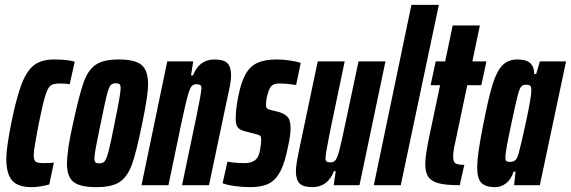

<svg xmlns="http://www.w3.org/2000/svg" viewBox="-20 -763 2352 791"><path d="M6 -108Q6 -152 26 -254Q48 -363 69.5 -418Q91 -473 121.5 -495.5Q152 -518 203 -518Q256 -518 288 -509L267 -416Q251 -419 225 -419Q200 -419 188.5 -410.5Q177 -402 166.5 -368.5Q156 -335 140 -255L131 -207Q130 -200 124.5 -170.5Q119 -141 119 -125Q119 -102 127.5 -96.5Q136 -91 158 -91Q187 -91 202 -93L183 -3Q143 8 109 8Q54 8 30 -19.5Q6 -47 6 -108Z M256 -88Q256 -146 281 -255Q306 -371 324 -422.5Q342 -474 374 -496Q406 -518 469 -518Q536 -518 563 -495.5Q590 -473 590 -416Q590 -370 566 -255Q542 -137 524 -86.5Q506 -36 474 -14Q442 8 377 8Q311 8 283.5 -13Q256 -34 256 -88ZM452 -255Q477 -376 477 -398Q477 -412 472.5 -416Q468 -420 457 -420Q442 -420 435 -411Q428 -402 420 -371Q412 -340 395 -255L389 -227Q380 -184 374.5 -153.5Q369 -123 369 -111Q369 -98 373.5 -94Q378 -90 389 -90Q404 -90 411.5 -99Q419 -108 427.5 -140.5Q436 -173 452 -255Z M669 -510H776L767 -452H775Q800 -518 864 -518Q901 -518 916.5 -503Q932 -488 932 -452Q932 -425 918 -366L841 0H730L790 -287Q808 -374 810 -399Q810 -409 805 -412.5Q800 -416 788 -416Q775 -416 767.5 -405Q760 -394 751.5 -361.5Q743 -329 726 -250L674 0H563Z M897 -8 917 -97Q932 -94 951.5 -92.5Q971 -91 989 -91Q1012 -91 1028 -101Q1044 -111 1050 -138Q1056 -168 1056 -187Q1056 -200 1052 -203.5Q1048 -207 1036 -210L990 -222Q969 -227 960 -237.5Q951 -248 951 -273Q951 -313 962 -368Q974 -426 992 -458Q1010 -490 1040.5 -504Q1071 -518 1120 -518Q1145 -518 1173 -514Q1201 -510 1219 -504L1200 -413Q1160 -419 1131 -419Q1109 -419 1099 -409.5Q1089 -400 1082 -373Q1076 -352 1076 -330Q1076 -320 1080.5 -316Q1085 -312 1095 -310L1131 -301Q1153 -294 1165 -281Q1177 -268 1177 -235Q1177 -205 1167 -161Q1154 -94 1135.5 -58Q1117 -22 1088 -7Q1059 8 1010 8Q980 8 947.5 3.5Q915 -1 897 -8Z M1199 -58Q1199 -82 1212 -144L1289 -510H1400L1340 -223Q1322 -134 1321 -111Q1321 -101 1325.5 -97.5Q1330 -94 1342 -94Q1356 -94 1363.5 -105Q1371 -116 1379 -147.5Q1387 -179 1404 -260L1457 -510H1568L1461 0H1355L1363 -58H1356Q1330 8 1267 8Q1230 8 1214.5 -7Q1199 -22 1199 -58Z M1520 0 1675 -743H1788L1631 0Z M1732 -87Q1732 -126 1752 -217L1793 -412H1754L1775 -510H1814L1845 -658H1957L1926 -510H1984L1963 -412H1905L1856 -179Q1847 -143 1847 -117Q1847 -96 1856.5 -90Q1866 -84 1893 -84L1874 0Q1817 0 1787 -8Q1757 -16 1744.5 -34.5Q1732 -53 1732 -87Z M1946 -72Q1946 -101 1952 -143Q1958 -185 1972 -256Q1993 -362 2009.5 -415.5Q2026 -469 2049.5 -493.5Q2073 -518 2112 -518Q2149 -518 2165 -502.5Q2181 -487 2181 -458H2189L2204 -510H2312L2204 0H2098L2104 -56H2096Q2085 -23 2064.5 -7.5Q2044 8 2020 8Q1981 8 1963.5 -9.5Q1946 -27 1946 -72ZM2117 -132Q2128 -172 2148.5 -268Q2169 -364 2169 -391Q2169 -406 2164 -410Q2159 -414 2148 -414Q2134 -414 2127 -406Q2120 -398 2112 -366.5Q2104 -335 2087 -255Q2062 -140 2062 -115Q2062 -103 2066.5 -99.5Q2071 -96 2082 -96Q2095 -96 2103 -103Q2111 -110 2117 -132Z"/></svg>

Font: Saira Ultra Condensed ExtraBold
Style: Italic
Weight: 800
Width: 1
Italic angle: -12°
Designer: Hector Gatti with collaboration of the Omnibus-Type team
Foundry: Omnibus-Type
Version: Version 1.001; ttfautohint (v1.8)